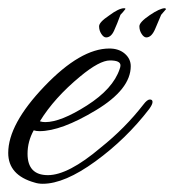

<svg xmlns="http://www.w3.org/2000/svg" viewBox="-53 -434 424 467"><path d="M51 13Q40 13 31 10Q-33 -8 -33 -62Q-33 -132 55 -224Q143 -316 213 -316Q236 -316 250.5 -303.5Q265 -291 265 -273Q265 -217 180.5 -166Q96 -115 43 -115Q35 -115 29 -117Q14 -90 14 -60Q14 -8 63.5 -8Q113 -8 192 -75Q251 -122 296 -180Q305 -192 311.5 -192Q318 -192 318 -186Q318 -180 310 -169Q254 -96 179 -41.5Q104 13 51 13ZM240 -275Q240 -287 214.5 -287Q189 -287 142 -248Q79 -196 44 -139Q50 -137 57 -137Q95 -137 158.5 -177.5Q222 -218 238 -266Q240 -271 240 -275ZM303 -343Q297 -343 291.5 -351.5Q286 -360 286 -370Q286 -380 311 -397Q336 -414 348 -414Q349 -414 351 -412L339 -398L325 -365Q316 -343 303 -343ZM205 -343Q199 -343 193.5 -351.5Q188 -360 188 -370Q188 -380 212 -396Q236 -414 249 -414Q251 -414 252 -413V-412Q246 -404 240 -398Q232 -376 224.5 -359.5Q217 -343 205 -343Z"/></svg>

Font: Alex Brush
Style: Regular
Weight: 400
Designer: Robert E. Leuschke
Foundry: Robert E. Leuschke
Version: Version 1.003